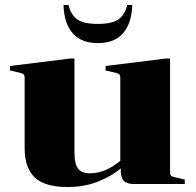

<svg xmlns="http://www.w3.org/2000/svg" viewBox="-20 -739 786 771"><path d="M235 -719H255Q265 -679 290.5 -661Q316 -643 373 -643Q430 -643 455.5 -661Q481 -679 491 -719H511Q509 -647 475 -606.5Q441 -566 373 -566Q305 -566 271 -606.5Q237 -647 235 -719ZM439 -448 404 -456V-474L646 -504H663V-48Q663 -37 667.5 -33Q672 -29 687 -26L722 -18V0H519Q490 0 477.5 -12.5Q465 -25 465 -52V-63Q429 -32 374 -10Q319 12 252 12Q159 12 119 -27Q79 -66 79 -144V-426Q79 -437 74.5 -441Q70 -445 55 -448L20 -456V-474L262 -504H279V-126Q279 -81 293.5 -62Q308 -43 342 -43Q402 -43 463 -93V-426Q463 -437 458.5 -441Q454 -445 439 -448Z"/></svg>

Font: Chonburi
Style: Regular
Weight: 400
Designer: Thanarat Vachiruckul and Stawix Ruecha
Foundry: Cadson Demak & Katatrad
Version: Version 1.000